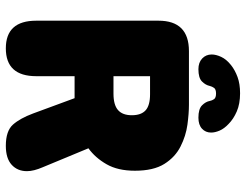

<svg xmlns="http://www.w3.org/2000/svg" viewBox="-112 -722 844 659"><g transform="rotate(90 309.5 -392.0)"><path d="M241 -485.5V-360H301Q339.5 -360 357.2 -375.5Q375 -391 375 -423Q375 -455 358.2 -470.2Q341.5 -485.5 303 -485.5ZM50.5 -95V-514.5Q50.5 -619 155 -619H339Q369 -619 407.5 -613.8Q446 -608.5 482.2 -590.2Q518.5 -572 542 -534.8Q565.5 -497.5 565.5 -433.5Q565.5 -375 543.2 -336.2Q521 -297.5 488.5 -274L554 -116Q560 -102 563.5 -88.5Q567 -75 567 -63Q567 -30.5 545 -10.5Q523 9.5 480 9.5Q429 9.5 407.2 -15Q385.5 -39.5 369 -84L316.5 -226.5H241V-95Q241 9.5 145.5 9.5Q50.5 9.5 50.5 -95ZM383.5 -651.5Q353.5 -651.5 341 -664Q328.5 -676.5 326 -690.5Q324.5 -698.5 319.8 -705.2Q315 -712 300.5 -712Q286 -712 281.2 -705.2Q276.5 -698.5 274.5 -690.5Q271.5 -676 259.2 -663.8Q247 -651.5 217 -651.5Q194 -651.5 180.2 -664.5Q166.5 -677.5 166.5 -697Q166.5 -712 174.8 -729.8Q183 -747.5 203 -763.5Q220 -777 243.8 -785.8Q267.5 -794.5 299.5 -794.5Q336 -794.5 362 -783.2Q388 -772 405 -755Q421 -740 427.8 -724.2Q434.5 -708.5 434.5 -695Q434.5 -676 421.2 -663.8Q408 -651.5 383.5 -651.5Z"/></g></svg>

Font: Sono ExtraLight Monospace ExtraBold
Style: Regular
Weight: 800
Version: Version 2.112